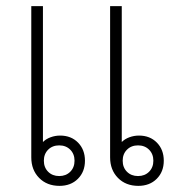

<svg xmlns="http://www.w3.org/2000/svg" viewBox="-20 -596 586 626"><path d="M257 -72Q257 -36 234 -13Q211 10 174 10Q133 10 107.5 -16Q82 -42 82 -83V-576H120V-133Q130 -143 145 -148.5Q160 -154 176 -154Q212 -154 234.5 -131Q257 -108 257 -72ZM223 -72Q223 -94 209 -108Q195 -122 173 -122Q151 -122 137 -108Q123 -94 123 -72Q123 -50 137 -36Q151 -22 173 -22Q195 -22 209 -36Q223 -50 223 -72ZM514 -72Q514 -36 491 -13Q468 10 431 10Q390 10 364.5 -16Q339 -42 339 -83V-576H377V-133Q387 -143 402 -148.5Q417 -154 433 -154Q469 -154 491.5 -131Q514 -108 514 -72ZM480 -72Q480 -94 466 -108Q452 -122 430 -122Q408 -122 394 -108Q380 -94 380 -72Q380 -50 394 -36Q408 -22 430 -22Q452 -22 466 -36Q480 -50 480 -72Z"/></svg>

Font: Sarabun Thin
Style: Regular
Weight: 250
Designer: Suppakit Chalermlarp | Katatrad Co.,Ltd.
Foundry: Cadson Demak Co.,Ltd.
Version: Version 1.000; ttfautohint (v1.6)